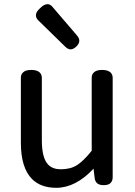

<svg xmlns="http://www.w3.org/2000/svg" viewBox="-20 -854 646 921"><path d="M428.7 -44.9Q342.8 46.9 250 46.9Q175.8 46.9 133.8 4.9Q80.1 -48.8 80.1 -169.9V-480.5Q80.1 -497.1 89.8 -505.9Q101.6 -518.6 129.9 -518.6Q158.2 -518.6 170.9 -505.9Q180.7 -496.1 180.7 -480.5V-180.7Q180.7 -94.7 211.9 -63.5Q233.4 -42 271.5 -42Q318.4 -42 349.6 -62Q380.9 -82 419.9 -130.9V-480.5Q419.9 -497.1 429.7 -505.9Q441.4 -518.6 469.7 -518.6Q498 -518.6 510.7 -505.9Q520.5 -496.1 520.5 -480.5V-3.9Q520.5 13.7 510.3 23.9Q500 34.2 477.5 34.2Q455.1 34.2 444.8 23.9Q434.6 13.7 433.6 -3.9ZM292 -630.9Q163.1 -756.8 163.1 -756.8Q152.3 -767.6 152.3 -781.2Q152.3 -796.9 172.9 -815.4Q191.4 -834 208 -834Q221.7 -834 232.4 -820.3L348.6 -684.6Q360.4 -671.9 360.4 -658.2Q360.4 -644.5 346.2 -630.9Q332 -617.2 318.8 -617.2Q305.7 -617.2 292 -630.9Z"/></svg>

Font: TaiwanPearl
Style: Regular
Weight: 400
Version: Version 2.102